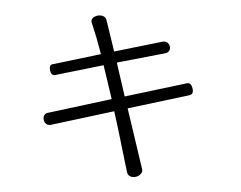

<svg xmlns="http://www.w3.org/2000/svg" viewBox="-53 -812 1105 882"><g transform="rotate(-5 500.0 -371.0)"><path d="M206.1 -543.9Q185.5 -543.9 188.5 -517.6Q190.4 -491.2 210.9 -493.2L435.5 -518.6L459 -360.4L163.1 -323.2Q151.4 -323.2 144.5 -313.5Q138.7 -305.7 139.6 -293.9Q140.6 -282.2 147.5 -274.4Q155.3 -266.6 168 -266.6L465.8 -303.7Q473.6 -247.1 481.4 -178.7Q486.3 -138.7 494.1 -67.4L500 -20.5Q501 -5.9 513.7 1Q524.4 6.8 539.1 4.9Q552.7 2.9 561.5 -5.9Q572.3 -14.6 570.3 -26.4L528.3 -311.5L815.4 -346.7Q837.9 -349.6 833 -377.9Q828.1 -406.2 807.6 -402.3L519.5 -367.2L497.1 -525.4L724.6 -548.8Q736.3 -550.8 742.2 -559.6Q748 -568.4 746.1 -579.1Q744.1 -589.8 736.3 -596.7Q726.6 -604.5 712.9 -602.5L489.3 -577.1L466.8 -724.6Q464.8 -737.3 452.1 -744.1Q441.4 -749 427.7 -748Q413.1 -746.1 404.3 -738.3Q395.5 -730.5 398.4 -716.8Q404.3 -692.4 413.1 -651.4Q418 -622.1 427.7 -570.3Z"/></g></svg>

Font: GulimChe
Style: Regular
Weight: 400
Monospace: yes
Version: Version 2.21